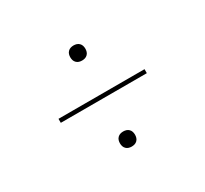

<svg xmlns="http://www.w3.org/2000/svg" viewBox="-101 -715 802 750"><g transform="rotate(-30 300.0 -340.0)"><path d="M300 -500Q293 -500 286.5 -502Q280 -504 275 -509Q270 -514 268 -520.5Q266 -527 266 -534Q266 -541 268 -547.5Q270 -554 275 -559Q280 -564 286.5 -566Q293 -568 300 -568Q307 -568 313.5 -566Q320 -564 325 -559Q330 -554 332 -547.5Q334 -541 334 -534Q334 -527 332 -520.5Q330 -514 325 -509Q320 -504 313.5 -502Q307 -500 300 -500ZM106 -331V-349H494V-331ZM300 -112Q293 -112 286.5 -114Q280 -116 275 -121Q270 -126 268 -132.5Q266 -139 266 -146Q266 -153 268 -159.5Q270 -166 275 -171Q280 -176 286.5 -178Q293 -180 300 -180Q307 -180 313.5 -178Q320 -176 325 -171Q330 -166 332 -159.5Q334 -153 334 -146Q334 -139 332 -132.5Q330 -126 325 -121Q320 -116 313.5 -114Q307 -112 300 -112Z"/></g></svg>

Font: Iosevka HT Thin Extended
Style: Regular
Weight: 100
Width: 7
Monospace: yes
Designer: Belleve Invis
Foundry: Belleve Invis
Version: Version 32.3.0; ttfautohint (v1.8.4)